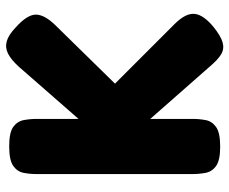

<svg xmlns="http://www.w3.org/2000/svg" viewBox="-82 -660 760 637"><g transform="rotate(-90 298.5 -341.0)"><path d="M131 9Q86 9 67 -4.5Q48 -18 44 -39.5Q40 -61 40 -83V-600Q40 -622 44 -643Q48 -664 67 -677.5Q86 -691 132 -691Q178 -691 196.5 -677.5Q215 -664 219 -643Q223 -622 223 -599V-461L397 -660Q420 -685 440 -695Q460 -705 481 -699Q502 -693 527 -669Q568 -632 569 -604Q570 -576 536 -540L340 -340L537 -143Q574 -106 571.5 -76.5Q569 -47 528 -13Q498 11 477 17Q456 23 438 12.5Q420 2 398 -24L223 -223V-82Q223 -60 219 -39Q215 -18 196 -4.5Q177 9 131 9Z"/></g></svg>

Font: Fredoka Light
Style: Bold
Weight: 700
Version: Version 2.001